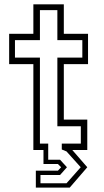

<svg xmlns="http://www.w3.org/2000/svg" viewBox="-20 -697 482 892"><path d="M146.5 174.5V96H249L264 80L249 65H182V0H135V-399H22.5V-540H135V-677H276.5V-540H389V-399H276.5V-141.5H385.5V0H316L385.5 80L304 174.5ZM168 154.5H289L355 80L289 6.5L267 -2.5V-30H355.5V-110.5H246.5V-429.5H362.5V-510.5H246.5V-650H165.5V-510.5H49.5V-429.5H165.5V-30H204V45H259L291 80L259 116H168Z"/></svg>

Font: Tourney Thin Light
Style: Regular
Weight: 300
Version: Version 1.015